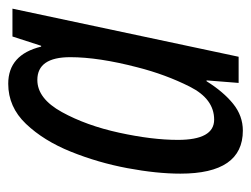

<svg xmlns="http://www.w3.org/2000/svg" viewBox="-90 -496 596 455"><g transform="rotate(-90 207.5 -268.0)"><path d="M104 -144Q104 -205 121 -283Q138 -361 170 -419Q202 -477 246 -477Q300 -477 300 -399Q300 -332 276 -240Q259 -173 230 -115.5Q201 -58 152 -58Q104 -58 104 -144ZM243 -76H245L239 0H301L415 -536H349L327 -468H325Q306 -546 237 -546Q182 -546 142 -504Q102 -462 76 -397.5Q50 -333 37 -263.5Q24 -194 24 -138Q24 10 126 10Q161 10 189.5 -13Q218 -36 243 -76Z"/></g></svg>

Font: Noto Sans Display Condensed
Style: Italic
Weight: 400
Width: 3
Designer: Monotype Design team
Foundry: Monotype Imaging Inc.
Version: 1.000